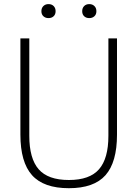

<svg xmlns="http://www.w3.org/2000/svg" viewBox="-20 -932 688 960"><path d="M324.5 9Q198.5 9 140.2 -56Q82 -121 82 -259V-740H126.5V-253Q126.5 -139.5 173.2 -85.8Q220 -32 324.5 -32Q428.5 -32 475.2 -85.8Q522 -139.5 522 -253V-740H565V-259Q565 -121 507.5 -56Q450 9 324.5 9ZM426.5 -841.5Q410.5 -841.5 400.8 -850.8Q391 -860 391 -876Q391 -892 400.8 -901.8Q410.5 -911.5 426.5 -911.5Q442 -911.5 452 -901.8Q462 -892 462 -876Q462 -860 452 -850.8Q442 -841.5 426.5 -841.5ZM222.5 -841.5Q207 -841.5 197 -850.8Q187 -860 187 -876Q187 -892 197 -901.8Q207 -911.5 222.5 -911.5Q238.5 -911.5 248.2 -901.8Q258 -892 258 -876Q258 -860 248.2 -850.8Q238.5 -841.5 222.5 -841.5Z"/></svg>

Font: Encode Sans SmCnd XLt
Style: Regular
Weight: 200
Width: 4
Designer: Multiple Designers
Foundry: Impallari Type
Version: Version 3.002; ttfautohint (v1.8.3) -l 8 -r 50 -G 200 -x 14 